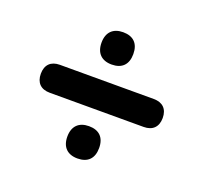

<svg xmlns="http://www.w3.org/2000/svg" viewBox="-97 -714 794 749"><g transform="rotate(20 300.0 -340.0)"><path d="M105 -282H495C532 -282 553 -303 553 -340C553 -377 532 -398 495 -398H105C68 -398 47 -377 47 -340C47 -303 68 -282 105 -282ZM294 -78C337 -78 360 -102 360 -145C360 -189 336 -212 294 -212C252 -212 228 -188 228 -145C228 -102 252 -78 294 -78ZM294 -468C337 -468 360 -492 360 -535C360 -579 336 -602 294 -602C252 -602 228 -578 228 -535C228 -492 252 -468 294 -468Z"/></g></svg>

Font: SN Pro Heavy
Style: Regular
Weight: 800
Designer: Tobias Whetton
Foundry: Supernotes
Version: Version 1.001;Glyphs 3.2 (3249)